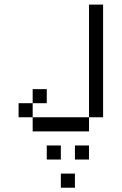

<svg xmlns="http://www.w3.org/2000/svg" viewBox="-20 -708 540 852"><path d="M312.5 125V62.5H250V125ZM250 0V-62.5H187.5V0ZM375 0V-62.5H312.5V0ZM187.5 -250V-312.5H125V-250H62.5V-187.5H125V-125H375V-187.5H125V-250ZM375 -187.5H437.5Q437.5 -187.5 437.5 -687.5H375Q375 -687.5 375 -187.5Z"/></svg>

Font: UnifontExMono
Style: Regular
Weight: 500
Version: Version 15.0.06